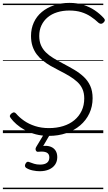

<svg xmlns="http://www.w3.org/2000/svg" viewBox="-20 -923 747 1331"><path d="M319 19Q269 19 227.5 8Q186 -3 152.5 -21.5Q119 -40 94 -62Q69 -84 54 -105Q47 -114 48.5 -121Q50 -128 59 -136Q71 -145 78 -144Q85 -143 92 -135Q114 -109 147 -86Q180 -63 223.5 -49Q267 -35 319 -35Q373 -35 418 -49Q463 -63 495.5 -90Q528 -117 546 -155Q564 -193 564 -241Q564 -278 551.5 -306Q539 -334 515.5 -355.5Q492 -377 460.5 -396Q429 -415 389 -435Q359 -450 330.5 -466.5Q302 -483 277.5 -502.5Q253 -522 234.5 -546.5Q216 -571 205.5 -602.5Q195 -634 195 -674Q195 -725 214.5 -767.5Q234 -810 270 -840Q306 -870 355 -886.5Q404 -903 462 -903Q514 -903 558 -889Q602 -875 637.5 -851Q673 -827 700 -797Q708 -788 706.5 -780.5Q705 -773 696 -765Q688 -758 680 -758Q672 -758 663 -765Q638 -789 608.5 -808.5Q579 -828 543 -839Q507 -850 460 -850Q415 -850 376.5 -838Q338 -826 310.5 -803Q283 -780 267.5 -747.5Q252 -715 252 -674Q252 -637 264 -609.5Q276 -582 297.5 -560.5Q319 -539 349.5 -520.5Q380 -502 418 -482Q458 -461 494.5 -439.5Q531 -418 560 -391Q589 -364 605.5 -328Q622 -292 622 -242Q622 -185 599.5 -137Q577 -89 536 -54Q495 -19 439.5 0Q384 19 319 19ZM255 264Q233 264 206.5 258.5Q180 253 160 240Q153 234 153 226Q153 218 158 210Q163 201 169.5 199Q176 197 184 201Q199 207 217 212.5Q235 218 258 218Q289 218 305.5 205.5Q322 193 322 168Q322 144 303.5 134.5Q285 125 248 129Q240 130 236 128Q232 126 229 121Q226 114 226.5 108.5Q227 103 232 94L291 -4H334L269 107L254 94Q292 84 319.5 90.5Q347 97 362 116.5Q377 136 377 166Q377 196 362 218Q347 240 319.5 252Q292 264 255 264ZM0 378H696V388H0ZM0 -20H696V0H0ZM0 -505H696V-500H0ZM0 -898H696V-888H0Z"/></svg>

Font: Playwrite DE SAS Guides
Style: Regular
Weight: 400
Designer: Veronika Burian, José Scaglione
Foundry: TypeTogether
Version: Version 1.003